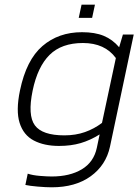

<svg xmlns="http://www.w3.org/2000/svg" viewBox="-20 -621 589 817"><path d="M315 -545 327 -601H384L372 -545ZM200 176Q175 176 140.5 173Q106 170 88 166L98 118Q119 125 150 127.5Q181 130 200 130Q277 130 328 99.5Q379 69 392 8L404 -49Q364 -24 323 -12Q282 0 231 0Q168 0 124 -23Q80 -46 63.5 -98Q47 -150 65 -236Q92 -366 160.5 -425Q229 -484 329 -484Q384 -484 421.5 -468.5Q459 -453 487 -420L503 -474H549L448 3Q431 82 366 129Q301 176 200 176ZM254 -45Q302 -45 341.5 -59Q381 -73 414 -98L473 -374Q426 -438 333 -438Q242 -438 191 -387.5Q140 -337 119 -236Q97 -130 128.5 -87.5Q160 -45 254 -45Z"/></svg>

Font: Kanit ExtraLight
Style: Italic
Weight: 275
Italic angle: -12°
Designer: Katatrad Team
Foundry: CadsonDemak
Version: Version 2.000; ttfautohint (v1.8.3)